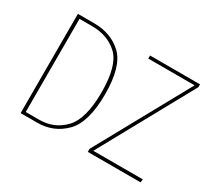

<svg xmlns="http://www.w3.org/2000/svg" viewBox="-131 -911 1255 1141"><g transform="rotate(30 496.5 -340.5)"><path d="M489 -348Q489 -155 412.5 -77.5Q336 0 224 0H110V-681H220Q339 -681 414 -609.5Q489 -538 489 -348ZM133 -660V-21H225Q329 -21 397 -93.5Q465 -166 465 -348Q465 -530 396.5 -595Q328 -660 219 -660ZM948 -681V-662L596 -22H936L933 0H571V-21L923 -660H605V-681Z"/></g></svg>

Font: Fira Sans Condensed Thin
Style: Regular
Weight: 250
Width: 3
Designer: Carrois Corporate & Edenspiekermann AG
Foundry: Carrois Corporate GbR & Edenspiekermann AG
Version: Version 4.203